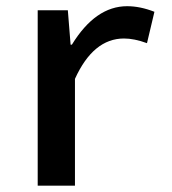

<svg xmlns="http://www.w3.org/2000/svg" viewBox="-20 -584 540 604"><path d="M98.6 0V-551.8H193.4L202.1 -443.4H206.1Q280.3 -564.5 379.9 -564.5Q420.9 -564.5 465.8 -546.9L442.4 -448.2Q402.3 -462.9 370.1 -462.9Q273.4 -462.9 215.8 -335.9V0Z"/></svg>

Font: GenEi Gothic M SemiBold
Style: Regular
Weight: 500
Designer: o_tamon (Modified); [Source Han Sans]
Ryoko NISHIZUKA  (kana & ideographs); Paul D. Hunt (Latin, Greek & Cyrillic); Wenl
Version: Version 1.1a;Original Version 1.004